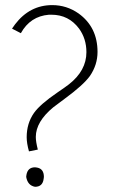

<svg xmlns="http://www.w3.org/2000/svg" viewBox="-20 -716 455 741"><path d="M126 -138.7Q118.2 -168.9 118.2 -187.5Q118.2 -246.1 185.5 -301.8Q199.2 -312.5 228.5 -334Q301.8 -387.7 327.1 -422.9Q356.4 -465.8 356.4 -515.6Q356.4 -611.3 283.2 -664.1Q237.3 -696.3 181.6 -696.3Q94.7 -696.3 38.1 -622.1Q31.2 -613.3 26.4 -605.5L60.5 -587.9Q96.7 -653.3 168.9 -659.2Q173.8 -659.2 178.7 -659.2Q245.1 -659.2 285.2 -605.5Q313.5 -566.4 313.5 -514.6Q313.5 -443.4 246.1 -390.6Q232.4 -379.9 202.1 -359.4Q134.8 -313.5 111.3 -280.3Q83 -240.2 83 -186.5Q83 -163.1 91.8 -131.8ZM149.4 -33.2Q149.4 -64.5 123 -69.3Q119.1 -70.3 115.2 -70.3Q86.9 -70.3 82 -41Q81.1 -37.1 81.1 -33.2Q86.9 0 115.2 4.9Q144.5 4.9 148.4 -25.4Q149.4 -29.3 149.4 -33.2Z"/></svg>

Font: Yaldevi Colombo ExtraLight
Style: Regular
Weight: 275
Designer: Sol Matas, Denzil Rajitha, Kosala Senevirathne and Pathum Egodawatta
Foundry: Mooniak
Version: Version 1.020 ; ttfautohint (v1.6)